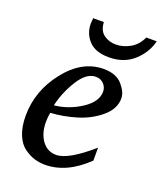

<svg xmlns="http://www.w3.org/2000/svg" viewBox="-132 -781 744 880"><g transform="rotate(20 240.0 -341.5)"><path d="M417 -393Q417 -342 369.5 -302Q322 -262 259.5 -243Q197 -224 133 -220Q129 -194 129 -174Q129 -119 155 -83.5Q181 -48 224 -48Q283 -48 394 -145V-82Q297 12 191 12Q165 12 140 4.5Q115 -3 89 -21.5Q63 -40 47.5 -78Q32 -116 32 -170Q32 -291 111.5 -392Q191 -493 296 -493Q357 -493 387 -458.5Q417 -424 417 -393ZM328 -394Q328 -415 313 -431Q298 -447 274 -447Q229 -447 191 -387Q153 -327 137 -258Q206 -265 267 -304.5Q328 -344 328 -394ZM480 -695Q466 -637 418.5 -594Q371 -551 298 -551Q232 -551 200 -585.5Q168 -620 168 -668Q168 -675 170 -695H222Q224 -654 249 -635.5Q274 -617 308 -617Q343 -617 377 -636Q411 -655 429 -695Z"/></g></svg>

Font: Veleka
Style: Italic
Weight: 400
Italic angle: -12°
Designer: Stefan Peev, Context Ltd, 2016; SIL International, 1997-2014.
Foundry: Stefan Peev, Context Ltd, 2016
Version: Version 1.000